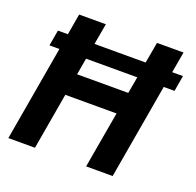

<svg xmlns="http://www.w3.org/2000/svg" viewBox="-125 -842 992 973"><g transform="rotate(20 371.0 -355.5)"><path d="M703.6 -710.9H560.5L540.5 -597.7H264.6L284.7 -710.9H140.6L121.1 -597.7H67.4L52.7 -512.7H106.4L17.6 0H161.1L213.9 -304.7H490.2L437 0H580.1L668.9 -512.7H727.1L741.7 -597.7H683.6ZM250 -512.7H526.4L510.3 -422.9H234.4Z"/></g></svg>

Font: Roboto
Style: Bold Italic
Weight: 700
Italic angle: -12°
Designer: Google
Version: Version 2.137; 2017